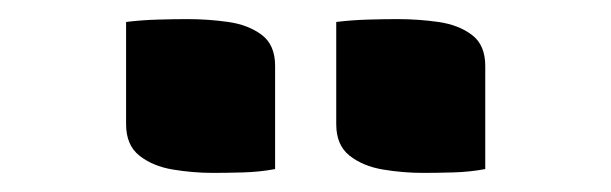

<svg xmlns="http://www.w3.org/2000/svg" viewBox="-20 -790 640 201"><path d="M112 -767Q128 -769 145.5 -769.5Q163 -770 176 -770Q198 -770 219 -767Q240 -764 254 -753.5Q268 -743 268 -721V-613Q252 -610 234.5 -609.5Q217 -609 203 -609Q182 -609 161 -612.5Q140 -616 126 -627Q112 -638 112 -660ZM332 -767Q348 -769 365.5 -769.5Q383 -770 396 -770Q418 -770 439 -767Q460 -764 474 -753.5Q488 -743 488 -721V-613Q472 -610 454.5 -609.5Q437 -609 423 -609Q402 -609 381 -612.5Q360 -616 346 -627Q332 -638 332 -660Z"/></svg>

Font: Recursive Monospace Casual ExtraBold
Style: Regular
Weight: 800
Version: Version 1.047